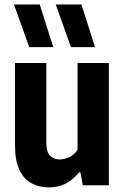

<svg xmlns="http://www.w3.org/2000/svg" viewBox="-20 -828 556 858"><path d="M198.5 9.5Q156 9.5 121.8 -8.5Q87.5 -26.5 67.2 -68Q47 -109.5 47 -180V-546.5H187V-191.5Q187 -148 204 -131.8Q221 -115.5 247.5 -115.5Q266 -115.5 289 -125.5Q312 -135.5 326.5 -158.5V-546.5H466.5V0H350L339.5 -57.5H333Q280 9.5 198.5 9.5ZM297 -617.5 229 -808H344L404.5 -617.5ZM110.5 -617.5 42.5 -808H157.5L218 -617.5Z"/></svg>

Font: Encode Sans Condensed
Style: Bold
Weight: 700
Width: 3
Designer: Multiple Designers
Foundry: Impallari Type
Version: Version 3.000; ttfautohint (v1.8.3) -l 8 -r 50 -G 200 -x 14 